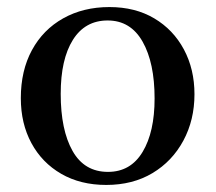

<svg xmlns="http://www.w3.org/2000/svg" viewBox="-20 -512 611 544"><path d="M281 12Q208 12 153.5 -19.5Q99 -51 69 -106.5Q39 -162 39 -234Q39 -312 70.5 -370Q102 -428 159 -460Q216 -492 290 -492Q363 -492 417 -460Q471 -428 501 -372Q531 -316 531 -245Q531 -172 499.5 -113.5Q468 -55 412 -21.5Q356 12 281 12ZM152 -246Q152 -144 185.5 -84.5Q219 -25 286 -25Q350 -25 384 -81.5Q418 -138 418 -233Q418 -334 384 -394Q350 -454 285 -454Q221 -454 186.5 -399Q152 -344 152 -246Z"/></svg>

Font: Tiro Gurmukhi
Style: Regular
Weight: 400
Designer: Gurmukhi: John Hudson & Fiona Ross. Latin: John Hudson.
Foundry: Tiro Typeworks Ltd.
Version: Version 1.52